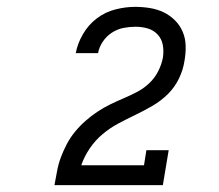

<svg xmlns="http://www.w3.org/2000/svg" viewBox="-20 -863 640 560"><path d="M139 -323V-324Q143 -344 146.5 -364Q150 -384 157.5 -404Q165 -424 175 -443Q185 -462 199 -479Q213 -496 229.5 -510.5Q246 -525 264 -537Q282 -549 301.5 -558.5Q321 -568 341 -576.5Q361 -585 380 -595Q399 -605 415 -620Q431 -635 441 -654.5Q451 -674 455 -694Q458 -713 455 -731Q452 -749 440 -762Q428 -775 411 -780Q394 -785 375 -785Q358 -785 340 -781.5Q322 -778 306 -767.5Q290 -757 279.5 -741Q269 -725 266 -708H201Q206 -736 222 -763.5Q238 -791 262.5 -809.5Q287 -828 316.5 -835.5Q346 -843 374 -843Q396 -843 417.5 -839.5Q439 -836 457.5 -827Q476 -818 490.5 -803.5Q505 -789 513 -770Q521 -751 521.5 -729Q522 -707 518 -685Q514 -659 502 -634Q490 -609 470 -589Q450 -569 425 -554.5Q400 -540 375 -528Q350 -516 325.5 -503Q301 -490 279.5 -472Q258 -454 242 -430.5Q226 -407 217 -381H400L407 -425H472L455 -323Z"/></svg>

Font: Iosevka Etoile Light
Style: Italic
Weight: 300
Italic angle: -9°
Designer: Belleve Invis
Foundry: Belleve Invis
Version: Version 22.1.2; ttfautohint (v1.8.4)